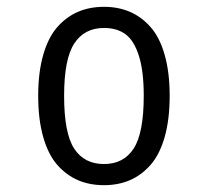

<svg xmlns="http://www.w3.org/2000/svg" viewBox="-20 -532 610 563"><path d="M285 11Q243 11 209 -3.5Q175 -18 148.2 -48.2Q121.5 -78.5 106.8 -130Q92 -181.5 92 -251Q92 -320 106.8 -371.2Q121.5 -422.5 148.2 -452.8Q175 -483 209 -497.5Q243 -512 285 -512Q326.5 -512 360.5 -497.5Q394.5 -483 421.2 -453Q448 -423 462.8 -371.5Q477.5 -320 477.5 -251Q477.5 -181.5 462.8 -130Q448 -78.5 421.2 -48.2Q394.5 -18 360.5 -3.5Q326.5 11 285 11ZM285 -51Q342.5 -51 372 -96.5Q401.5 -142 401.5 -251Q401.5 -324.5 387 -369.2Q372.5 -414 347.5 -432Q322.5 -450 285 -450Q227.5 -450 197.8 -404.5Q168 -359 168 -251Q168 -141.5 197.5 -96.2Q227 -51 285 -51Z"/></svg>

Font: League Mono Narrow Light
Style: Regular
Weight: 300
Width: 3
Designer: Tyler Finck
Foundry: The League of Moveable Type / Tyler Finck
Version: Version 2.210